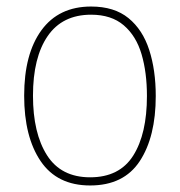

<svg xmlns="http://www.w3.org/2000/svg" viewBox="-20 -609 552 588"><path d="M457 -315Q457 -190 408 -115.5Q359 -41 256 -41Q155 -41 104.5 -115.5Q54 -190 54 -316Q54 -444 107 -516.5Q160 -589 259 -589Q330 -589 373.5 -553.5Q417 -518 437 -456Q457 -394 457 -315ZM81 -316Q81 -201 124 -133.5Q167 -66 256 -66Q346 -66 388 -132.5Q430 -199 430 -315Q430 -387 413.5 -443Q397 -499 359 -531.5Q321 -564 259 -564Q171 -564 126 -498.5Q81 -433 81 -316Z"/></svg>

Font: Noto Sans Tamil UI SemiCondensed Thin
Style: Regular
Weight: 100
Width: 4
Designer: Jelle Bosma - Monotype Design Team
Foundry: Monotype Imaging Inc.
Version: Version 2.004; ttfautohint (v1.8.4.7-5d5b)